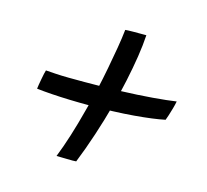

<svg xmlns="http://www.w3.org/2000/svg" viewBox="-75 -675 674 626"><g transform="rotate(15 262.5 -361.5)"><path d="M478 -339.5Q440.5 -331.5 375.5 -326Q310.5 -320.5 224.5 -320.5Q191.5 -320.5 158.8 -321.5Q126 -322.5 97 -324.5Q68 -326.5 47 -329Q47.5 -334 49 -343.2Q50.5 -352.5 52.5 -362.8Q54.5 -373 56.2 -381.5Q58 -390 59.5 -394Q71.5 -393 91.5 -391.8Q111.5 -390.5 137.2 -390.2Q163 -390 191.5 -390Q253 -390 311.8 -392Q370.5 -394 419 -398Q467.5 -402 497.5 -406.5Q495.5 -395.5 491.5 -381.5Q487.5 -367.5 483.8 -356Q480 -344.5 478 -339.5ZM346 -589.5Q344 -556 337.8 -515.8Q331.5 -475.5 322 -430.8Q312.5 -386 300 -340Q286 -288 268.5 -234.8Q251 -181.5 231.5 -133Q228 -132.5 219.2 -132.5Q210.5 -132.5 199.8 -132.8Q189 -133 179.5 -133.2Q170 -133.5 165 -133.5Q179 -168.5 192.5 -211.5Q206 -254.5 218 -301Q228.5 -338 237.2 -377Q246 -416 253.2 -454Q260.5 -492 266.2 -526.2Q272 -560.5 275 -588.5Q278 -589 285.2 -589.2Q292.5 -589.5 302 -589.5Q311.5 -589.5 320.8 -589.5Q330 -589.5 337 -589.5Q344 -589.5 346 -589.5Z"/></g></svg>

Font: Grandstander Thin Light
Style: Italic
Weight: 300
Italic angle: -15°
Version: Version 1.200